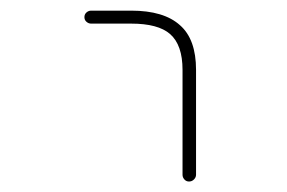

<svg xmlns="http://www.w3.org/2000/svg" viewBox="-20 -563 540 361"><path d="M323.2 -234.4V-431.6Q323.2 -478.5 299.8 -499Q277.3 -518.6 226.6 -518.6H151.4Q146.5 -518.6 142.6 -522Q138.7 -525.4 138.7 -530.8Q138.7 -536.1 142.6 -539.6Q146.5 -543 151.4 -543H226.6Q288.1 -543 318.4 -515.6Q348.6 -489.3 348.6 -431.6V-234.4Q348.6 -229.5 344.7 -225.6Q340.8 -221.7 335.4 -221.7Q330.1 -221.7 326.7 -225.6Q323.2 -229.5 323.2 -234.4Z"/></svg>

Font: Rounded Mgen+ 1m thin
Style: Regular
Weight: 100
Designer: [Source Han Sans]
Ryoko NISHIZUKA  (kana & ideographs); Paul D. Hunt (Latin, Greek & Cyrillic); Wenlong ZHANG  (bopomofo
Version: Version 1.059.20150602